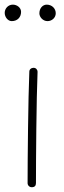

<svg xmlns="http://www.w3.org/2000/svg" viewBox="-23 -781 275 819"><path d="M120.6 -491.7H119.1C109.9 -491.7 102.1 -484.9 102.1 -475.1C97.2 -360.8 94.7 -100.6 94.7 0C94.7 9.8 102.5 17.6 112.3 17.6C124.5 17.6 130.4 11.7 130.4 0C130.4 -101.1 132.3 -361.3 137.2 -473.1V-474.6C137.2 -483.9 130.4 -491.7 120.6 -491.7ZM214.8 -724.6C214.8 -744.1 199.2 -761.2 176.3 -761.2C159.2 -761.2 145 -746.1 145 -724.1C145 -708.5 159.7 -690.9 179.7 -690.9C197.8 -690.9 214.8 -704.6 214.8 -724.6ZM66.9 -730.5C66.9 -748 49.8 -761.2 31.7 -761.2C12.2 -761.2 -2.9 -745.1 -2.9 -726.1C-2.9 -708.5 10.3 -690.9 27.3 -690.9C50.8 -690.9 66.9 -707 66.9 -730.5Z"/></svg>

Font: Mikhak ExtraLight
Style: Regular
Weight: 200
Designer: Amin Abedi
Version: Version 3.2